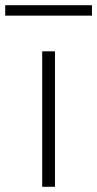

<svg xmlns="http://www.w3.org/2000/svg" viewBox="-40 -717 373 737"><path d="M-20 -657V-697H313V-657ZM122 0V-520H171V0Z"/></svg>

Font: Mplus 1p Light
Style: Regular
Weight: 300
Version: Version 1.061